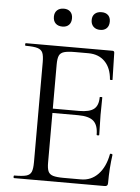

<svg xmlns="http://www.w3.org/2000/svg" viewBox="-55 -843 648 886"><g transform="rotate(5 268.5 -399.5)"><path d="M480 -151Q482 -151 484.5 -149.5Q487 -148 487 -147Q478 -84 478 -15Q478 -7 474.5 -3.5Q471 0 463 0H44Q41 0 41 -6Q41 -12 44 -12Q82 -12 99.5 -17Q117 -22 123 -36.5Q129 -51 129 -81V-544Q129 -574 123 -588Q117 -602 99.5 -607.5Q82 -613 44 -613Q41 -613 41 -619Q41 -625 44 -625H445Q454 -625 454 -616L457 -492Q457 -490 451 -490Q445 -490 445 -492Q441 -545 412 -574.5Q383 -604 335 -604H274Q240 -604 223 -599Q206 -594 200 -580.5Q194 -567 194 -539V-335H316Q364 -335 384.5 -351.5Q405 -368 405 -406Q405 -408 411 -408Q417 -408 417 -406L416 -325Q416 -295 417 -280L418 -233Q418 -230 412 -230Q406 -230 406 -233Q406 -277 384.5 -296Q363 -315 313 -315H194V-85Q194 -58 200 -44.5Q206 -31 222.5 -26Q239 -21 272 -21H352Q399 -21 431.5 -55Q464 -89 475 -149Q475 -151 480 -151ZM162 -758Q162 -777 173.5 -788Q185 -799 205 -799Q224 -799 235 -788Q246 -777 246 -758Q246 -738 235 -727Q224 -716 205 -716Q185 -716 173.5 -727Q162 -738 162 -758ZM337 -758Q337 -777 348.5 -787.5Q360 -798 380 -798Q399 -798 410 -787.5Q421 -777 421 -758Q421 -738 410 -727Q399 -716 380 -716Q360 -716 348.5 -727.5Q337 -739 337 -758Z"/></g></svg>

Font: Cormorant Garamond
Style: Regular
Weight: 400
Designer: Christian Thalmann (Catharsis Fonts)
Version: Version 3.000